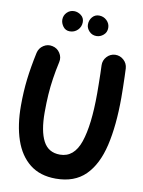

<svg xmlns="http://www.w3.org/2000/svg" viewBox="-107 -1030 873 1169"><g transform="rotate(10 329.5 -445.0)"><path d="M161.6 -724.1Q191.9 -717.8 208.7 -691.7Q225.6 -665.5 218.8 -635.7Q206.5 -580.1 199 -530Q191.4 -480 188 -429Q184.6 -377.9 184.6 -319.3Q184.6 -203.6 216.6 -142.6Q248.5 -81.5 320.3 -81.5Q407.7 -81.5 443.6 -186.8Q479.5 -292 479.5 -487.8Q479.5 -512.7 479 -546.1Q478.5 -579.6 477.8 -611.3Q477.1 -643.1 476.1 -661.1Q475.1 -691.9 495.8 -714.6Q516.6 -737.3 546.9 -738.8Q577.1 -739.7 599.9 -719.2Q622.6 -698.7 624.5 -668Q625.5 -649.4 626.5 -616.7Q627.4 -584 628.2 -549.1Q628.9 -514.2 628.9 -487.8Q628.9 -315.9 599.9 -191.4Q570.8 -66.9 503.2 0Q435.5 66.9 320.3 66.9Q223.1 66.9 159.9 16.8Q96.7 -33.2 65.9 -123.5Q35.2 -213.9 35.2 -334.5Q35.2 -420.4 44.4 -498.3Q53.7 -576.2 73.2 -667Q80.1 -697.3 106 -714.1Q131.8 -731 161.6 -724.1ZM476.6 -892.1Q476.6 -864.7 457 -847.9Q437.5 -831.1 413.6 -831.1Q386.7 -831.1 368.9 -850.1Q351.1 -869.1 351.1 -891.6Q351.1 -918.5 367.4 -937.7Q383.8 -957 409.2 -957Q437 -957 456.8 -938Q476.6 -918.9 476.6 -892.1ZM317.9 -899.9Q317.9 -871.1 297.9 -851.1Q277.8 -831.1 249 -831.1Q222.7 -831.1 207.5 -851.6Q192.4 -872.1 192.4 -894Q192.4 -919.9 210.7 -938.5Q229 -957 254.9 -957Q277.8 -957 297.9 -941.7Q317.9 -926.3 317.9 -899.9Z"/></g></svg>

Font: Mikhak-FD ExtraBold
Style: Regular
Weight: 800
Designer: Amin Abedi
Version: Version 3.2